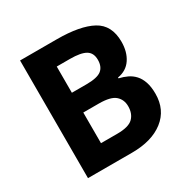

<svg xmlns="http://www.w3.org/2000/svg" viewBox="-161 -861 994 1009"><g transform="rotate(-30 336.0 -357.0)"><path d="M312 -714Q454 -714 527.5 -674Q601 -634 601 -533Q601 -472 573 -430Q545 -388 491 -379V-374Q518 -368 541 -357Q564 -346 581.5 -327Q599 -308 609 -278.5Q619 -249 619 -207Q619 -110 548.5 -55Q478 0 357 0H90V-714ZM241 -311V-125H340Q409 -125 435.5 -151Q462 -177 462 -222Q462 -262 434.5 -286.5Q407 -311 335 -311ZM329 -431Q395 -431 420.5 -451Q446 -471 446 -513Q446 -555 416.5 -572.5Q387 -590 321 -590H241V-431Z"/></g></svg>

Font: BC Sans
Style: Bold
Weight: 700
Designer: Monotype Design Team
Province of B.C.
Foundry: Monotype Imaging Inc.
Version: Version 2.000;GOOG;noto-source:20170915:90ef993387c0